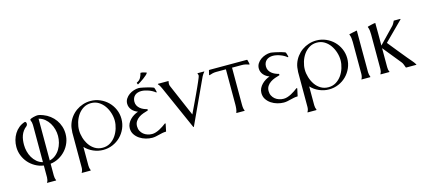

<svg xmlns="http://www.w3.org/2000/svg" viewBox="-55 -1021 3670 1654"><g transform="rotate(-15 1779.5 -194.0)"><path d="M217.3 -334.5Q217.3 -345.2 217 -356.2Q216.8 -367.2 214.4 -377.9Q212.9 -384.3 210 -390.4Q207 -396.5 207 -403.3Q207 -407.7 216.1 -411.6Q225.1 -415.5 236.3 -418.5Q247.6 -421.4 258.3 -423.1Q269 -424.8 272.9 -424.8Q286.1 -424.8 298.8 -421.4Q311.5 -418 324.2 -413.1Q356.9 -400.9 383.5 -380.4Q410.2 -359.9 429.2 -333.3Q448.2 -306.6 458.5 -274.9Q468.8 -243.2 468.8 -208Q468.8 -167 454.1 -130.1Q439.5 -93.3 413.8 -64.5Q388.2 -35.6 353.3 -16.4Q318.4 2.9 277.8 7.8V113.3Q277.8 124.5 279.8 135Q281.7 145.5 286.6 155.3V158.2Q286.1 158.2 284.9 158.7Q283.7 159.2 283.2 159.2H208.5L205.1 156.7V156.2Q211.9 149.4 214.6 136Q217.3 122.6 217.3 113.3V7.3Q177.2 1.5 143.1 -17.8Q108.9 -37.1 83.7 -65.9Q58.6 -94.7 44.2 -131.1Q29.8 -167.5 29.8 -208Q29.8 -238.8 37.8 -268.6Q45.9 -298.3 61.8 -324Q77.6 -349.6 101.3 -368.9Q125 -388.2 155.8 -397.5H157.7Q160.6 -397.5 162.8 -395.3Q165 -393.1 166.5 -389.9Q168 -386.7 168.5 -383.3Q168.9 -379.9 168.9 -377.9Q168.9 -365.7 160.6 -359.4V-358.9Q142.1 -345.2 129.9 -328.1Q117.7 -311 110.6 -291.7Q103.5 -272.5 100.8 -251.2Q98.1 -230 98.1 -208Q98.1 -179.2 105.5 -149.7Q112.8 -120.1 127.7 -94.5Q142.6 -68.8 165 -49.6Q187.5 -30.3 217.3 -22.5ZM401.4 -208Q401.4 -237.3 393.6 -267.1Q385.7 -296.9 370.1 -322.5Q354.5 -348.1 331.3 -367.4Q308.1 -386.7 277.8 -394V-21.5Q308.6 -28.8 331.8 -47.9Q355 -66.9 370.4 -92.8Q385.7 -118.7 393.6 -148.7Q401.4 -178.7 401.4 -208Z M748 -425.8Q793 -425.8 832.8 -408.7Q872.6 -391.6 902.6 -362.1Q932.6 -332.5 950 -292.7Q967.3 -252.9 967.3 -208Q967.3 -163.1 950 -123.3Q932.6 -83.5 902.8 -53.7Q873 -23.9 833 -6.8Q793 10.3 748 10.3Q702.6 10.3 660.6 -8.1Q618.7 -26.4 587.9 -59.1V108.4Q587.9 130.4 596.7 149.9V152.8Q596.2 152.8 595 153.3Q593.8 153.8 593.3 153.8H519L515.6 151.9Q522 142.6 524.9 131.1Q527.8 119.6 527.8 108.4V-206.1Q527.8 -206.5 528.1 -207Q528.3 -207.5 528.3 -208Q529.3 -226.6 531.5 -243.2Q533.7 -259.8 539.6 -276.9Q550.8 -310.1 571.5 -337.6Q592.3 -365.2 619.9 -384.8Q647.5 -404.3 680.2 -415Q712.9 -425.8 748 -425.8ZM748 -406.7Q710 -406.7 680.2 -388.4Q650.4 -370.1 630.4 -341.3Q610.4 -312.5 599.6 -277.1Q588.9 -241.7 588.9 -208Q588.9 -174.3 599.6 -138.9Q610.4 -103.5 630.1 -74.5Q649.9 -45.4 679.7 -27.3Q709.5 -9.3 748 -9.3Q786.1 -9.3 815.7 -27.6Q845.2 -45.9 865.5 -74.7Q885.7 -103.5 896.7 -138.9Q907.7 -174.3 907.7 -208Q907.7 -241.7 896.7 -277.1Q885.7 -312.5 865.5 -341.3Q845.2 -370.1 815.7 -388.4Q786.1 -406.7 748 -406.7Z M1112.8 -320.8Q1112.8 -301.3 1120.8 -286.4Q1128.9 -271.5 1141.8 -260.5Q1154.8 -249.5 1171.1 -242.2Q1187.5 -234.9 1204.6 -231V-229.5L1206.1 -227.1L1204.6 -218.8Q1184.1 -213.4 1161.9 -205.3Q1139.6 -197.3 1121.6 -184.8Q1103.5 -172.4 1091.8 -154.1Q1080.1 -135.7 1080.1 -110.4Q1080.1 -87.4 1089.4 -69.3Q1098.6 -51.3 1113.8 -38.8Q1128.9 -26.4 1148.7 -19.8Q1168.5 -13.2 1189.9 -13.2Q1206.1 -13.2 1223.4 -18.8Q1240.7 -24.4 1257.6 -33.2Q1274.4 -42 1290 -52.5Q1305.7 -63 1318.4 -72.8V-72.3L1320.8 -72.8L1322.3 -72.3L1324.2 -69.3L1311 -6.3Q1310.5 -4.4 1310.1 -3.2Q1309.6 -2 1307.1 -2Q1291 -2 1275.6 1.2Q1260.3 4.4 1244.6 8.3Q1229 12.2 1213.6 15.4Q1198.2 18.6 1182.1 18.6Q1154.8 18.6 1125.2 10.3Q1095.7 2 1071.3 -14.4Q1046.9 -30.8 1031 -54.7Q1015.1 -78.6 1015.1 -110.4Q1015.1 -132.3 1024.4 -151.4Q1033.7 -170.4 1048.6 -185.8Q1063.5 -201.2 1082.5 -212.6Q1101.6 -224.1 1120.6 -230.5Q1106 -235.8 1092.8 -244.4Q1079.6 -252.9 1069.6 -264.4Q1059.6 -275.9 1054 -290Q1048.3 -304.2 1048.3 -320.8Q1048.3 -344.7 1060.8 -364.3Q1073.2 -383.8 1092.5 -397.5Q1111.8 -411.1 1135 -418.5Q1158.2 -425.8 1179.7 -425.8Q1183.6 -425.8 1194.6 -424.1Q1205.6 -422.4 1219.5 -419.4Q1233.4 -416.5 1249 -412.6Q1264.6 -408.7 1277.8 -405Q1291 -401.4 1299.8 -397.9Q1308.6 -394.5 1310.1 -392.1Q1314 -383.8 1315.9 -374Q1317.9 -364.3 1320.3 -355.5Q1319.8 -353.5 1319.3 -351.6Q1318.8 -349.6 1316.4 -348.6L1314.5 -351.6V-350.6Q1302.7 -360.4 1288.1 -368.4Q1273.4 -376.5 1257.3 -382.3Q1241.2 -388.2 1224.6 -391.6Q1208 -395 1192.9 -395Q1175.3 -395 1160.6 -390.1Q1146 -385.3 1135.5 -376Q1125 -366.7 1118.9 -352.8Q1112.8 -338.9 1112.8 -320.8ZM1176.3 -475.1Q1200.2 -485.8 1211.2 -504.9Q1222.2 -523.9 1228 -548.3Q1241.7 -548.8 1254.4 -544.9Q1267.1 -541 1279.8 -537.1L1280.3 -535.2Q1279.3 -528.3 1266.4 -516.6Q1253.4 -504.9 1237.1 -492.9Q1220.7 -481 1204.8 -470.9Q1189 -460.9 1182.1 -457.5L1180.2 -459L1174.8 -471.7V-472.7Z M1347.2 -414.1 1349.6 -418H1441.4L1443.4 -417Q1442.4 -411.1 1441.2 -405.3Q1439.9 -399.4 1439.9 -393.1Q1439.9 -381.3 1445.3 -369.6L1566.9 -86.4Q1570.3 -93.8 1578.1 -110.1Q1585.9 -126.5 1596.4 -148.4Q1606.9 -170.4 1619.1 -196.3Q1631.3 -222.2 1643.6 -248.5Q1655.8 -274.9 1667.2 -299.8Q1678.7 -324.7 1687.3 -345Q1695.8 -365.2 1701.2 -378.4Q1706.5 -391.6 1706.5 -395Q1706.5 -400.4 1705.1 -405Q1703.6 -409.7 1701.2 -414.1V-417Q1701.7 -417 1702.9 -417.5Q1704.1 -418 1704.6 -418H1759.3L1762.7 -416.5Q1755.9 -408.2 1749 -399.4Q1742.2 -390.6 1737.8 -380.9L1552.2 19.5L1549.8 21L1546.9 19.5L1375 -368.7Q1372.6 -373.5 1369.6 -379.9Q1366.7 -386.2 1363 -392.8Q1359.4 -399.4 1355.2 -405Q1351.1 -410.6 1347.2 -414.1Z M2142.6 -419.4 2146 -418Q2147.9 -408.2 2151.6 -396.7Q2155.3 -385.3 2154.8 -375.5L2151.4 -375Q2136.7 -380.4 2121.1 -383.8Q2105.5 -387.2 2089.8 -387.2H2001.5V-72.3Q2001.5 -65.4 2001.5 -56.2Q2001.5 -46.9 2002.2 -37.4Q2002.9 -27.8 2004.9 -18.8Q2006.8 -9.8 2010.3 -3.9V-1L2009.3 0H1939.5Q1939 0 1938 -0.5Q1937 -1 1936.5 -1V-3.9Q1939.5 -9.8 1941.7 -18.6Q1943.8 -27.3 1944.8 -37.1Q1945.8 -46.9 1946.3 -56.2Q1946.8 -65.4 1946.8 -72.3V-387.2H1859.4Q1843.8 -387.2 1828.4 -383.8Q1813 -380.4 1798.3 -375L1794.9 -375.5L1794.4 -378.9L1803.7 -418L1807.6 -419.4Z M2286.1 -320.8Q2286.1 -301.3 2294.2 -286.4Q2302.2 -271.5 2315.4 -260.5Q2328.6 -249.5 2345 -242.2Q2361.3 -234.9 2378.4 -231V-229.5L2379.9 -227.1L2378.4 -218.8Q2357.9 -213.4 2335.7 -205.3Q2313.5 -197.3 2295.2 -184.8Q2276.9 -172.4 2265.1 -154.1Q2253.4 -135.7 2253.4 -110.4Q2253.4 -87.4 2262.7 -69.3Q2272 -51.3 2287.1 -38.8Q2302.2 -26.4 2322 -19.8Q2341.8 -13.2 2363.3 -13.2Q2379.9 -13.2 2397.2 -18.8Q2414.6 -24.4 2431.4 -33.2Q2448.2 -42 2463.6 -52.5Q2479 -63 2491.7 -72.8V-72.3L2494.6 -72.8L2495.6 -72.3L2498 -69.3L2484.4 -6.3Q2483.9 -4.9 2483.9 -3.4Q2483.9 -2 2481.4 -2Q2465.3 -2 2449.7 1.2Q2434.1 4.4 2418.5 8.3Q2402.8 12.2 2387.2 15.4Q2371.6 18.6 2355.5 18.6Q2328.1 18.6 2298.6 10.3Q2269 2 2244.6 -14.4Q2220.2 -30.8 2204.6 -54.7Q2189 -78.6 2189 -110.4Q2189 -132.3 2198.2 -151.4Q2207.5 -170.4 2222.4 -185.8Q2237.3 -201.2 2256.1 -212.6Q2274.9 -224.1 2293.9 -230.5Q2279.3 -235.8 2266.1 -244.4Q2252.9 -252.9 2243.2 -264.4Q2233.4 -275.9 2227.8 -290Q2222.2 -304.2 2222.2 -320.8Q2222.2 -344.7 2234.6 -364.3Q2247.1 -383.8 2266.4 -397.5Q2285.6 -411.1 2308.8 -418.5Q2332 -425.8 2353.5 -425.8Q2357.4 -425.8 2368.4 -424.1Q2379.4 -422.4 2393.3 -419.4Q2407.2 -416.5 2422.6 -412.6Q2438 -408.7 2451.2 -405Q2464.4 -401.4 2473.1 -397.9Q2481.9 -394.5 2483.4 -392.1Q2483.9 -390.6 2485.8 -385.3Q2487.8 -379.9 2489.5 -373.5Q2491.2 -367.2 2492.7 -361.8Q2494.1 -356.4 2494.1 -355.5Q2494.1 -350.1 2490.2 -348.6L2487.8 -351.6V-350.6Q2476.1 -360.4 2461.4 -368.4Q2446.8 -376.5 2430.9 -382.3Q2415 -388.2 2398.7 -391.6Q2382.3 -395 2367.2 -395Q2349.6 -395 2335 -390.4Q2320.3 -385.7 2309.3 -376.2Q2298.3 -366.7 2292.2 -352.8Q2286.1 -338.9 2286.1 -320.8Z M2761.7 -425.8Q2806.6 -425.8 2846.4 -408.7Q2886.2 -391.6 2916.3 -362.1Q2946.3 -332.5 2963.6 -292.7Q2981 -252.9 2981 -208Q2981 -163.1 2963.6 -123.3Q2946.3 -83.5 2916.5 -53.7Q2886.7 -23.9 2846.7 -6.8Q2806.6 10.3 2761.7 10.3Q2716.3 10.3 2674.3 -8.1Q2632.3 -26.4 2601.6 -59.1V108.4Q2601.6 130.4 2610.4 149.9V152.8Q2609.9 152.8 2608.6 153.3Q2607.4 153.8 2606.9 153.8H2532.7L2529.3 151.9Q2535.6 142.6 2538.6 131.1Q2541.5 119.6 2541.5 108.4V-206.1Q2541.5 -206.5 2541.7 -207Q2542 -207.5 2542 -208Q2543 -226.6 2545.2 -243.2Q2547.4 -259.8 2553.2 -276.9Q2564.5 -310.1 2585.2 -337.6Q2606 -365.2 2633.5 -384.8Q2661.1 -404.3 2693.8 -415Q2726.6 -425.8 2761.7 -425.8ZM2761.7 -406.7Q2723.6 -406.7 2693.8 -388.4Q2664.1 -370.1 2644 -341.3Q2624 -312.5 2613.3 -277.1Q2602.5 -241.7 2602.5 -208Q2602.5 -174.3 2613.3 -138.9Q2624 -103.5 2643.8 -74.5Q2663.6 -45.4 2693.4 -27.3Q2723.1 -9.3 2761.7 -9.3Q2799.8 -9.3 2829.3 -27.6Q2858.9 -45.9 2879.2 -74.7Q2899.4 -103.5 2910.4 -138.9Q2921.4 -174.3 2921.4 -208Q2921.4 -241.7 2910.4 -277.1Q2899.4 -312.5 2879.2 -341.3Q2858.9 -370.1 2829.3 -388.4Q2799.8 -406.7 2761.7 -406.7Z M3131.8 -3.9V-1Q3131.3 -1 3130.4 -0.5Q3129.4 0 3128.9 0H3054.7L3051.3 -2Q3054.2 -4.4 3056.6 -10Q3059.1 -15.6 3060.5 -22.2Q3062 -28.8 3062.7 -35.2Q3063.5 -41.5 3063.5 -45.4V-331.5Q3063.5 -349.1 3061.3 -366.7Q3059.1 -384.3 3052.2 -400.4V-402.3L3054.7 -404.3L3119.1 -418L3122.6 -417Q3122.6 -416.5 3122.6 -401.4Q3122.6 -386.2 3122.6 -361.6Q3122.6 -336.9 3122.6 -305.4Q3122.6 -273.9 3122.6 -240.2Q3122.6 -206.5 3122.8 -173.8Q3123 -141.1 3123 -114.3Q3123 -87.4 3123 -68.8Q3123 -50.3 3123 -45.4Q3123 -34.7 3125.5 -24.2Q3127.9 -13.7 3131.8 -3.9Z M3293 -439.9Q3293.9 -389.2 3293.7 -339.1Q3293.5 -289.1 3293.5 -238.3L3427.7 -377.4Q3431.2 -380.9 3434.6 -386Q3438 -391.1 3441.2 -396.7Q3444.3 -402.3 3447 -408Q3449.7 -413.6 3452.1 -418H3508.8L3511.2 -416.5L3510.7 -413.1L3345.2 -248Q3378.9 -205.6 3412.8 -164.1Q3446.8 -122.6 3481 -80.6Q3496.6 -61 3513.4 -42.5Q3530.3 -23.9 3543 -2L3539.6 0H3451.7L3447.8 -2Q3442.9 -15.6 3437.7 -29.5Q3432.6 -43.5 3423.3 -54.7L3293.5 -214.8V-45.4Q3293.5 -34.7 3295.2 -24.2Q3296.9 -13.7 3302.2 -3.9V-1Q3300.3 0 3298.8 0H3224.6L3222.2 -1V-3.9Q3228 -13.7 3230.5 -23.9Q3232.9 -34.2 3232.9 -45.4V-353.5Q3232.9 -370.6 3231 -388.2Q3229 -405.8 3222.2 -421.9V-423.8L3224.6 -425.8Q3230.5 -427.2 3239.5 -429.7Q3248.5 -432.1 3258.1 -434.3Q3267.6 -436.5 3276.6 -438.2Q3285.6 -439.9 3291.5 -439.9Z"/></g></svg>

Font: CAT Linz
Style: Regular
Weight: 400
Designer: Peter Wiegel
Foundry: Peter Wiegel
Version: Version 1.08